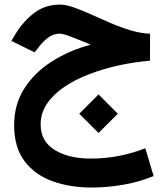

<svg xmlns="http://www.w3.org/2000/svg" viewBox="-20 -485 729 842"><path d="M638.2 -337.4 637.7 -218.8Q571.3 -213.4 503.4 -198.7Q435.5 -184.1 373.5 -160.6Q311.5 -137.2 262.9 -104.5Q214.4 -71.8 186.3 -30.5Q158.2 10.7 158.2 60.5Q158.2 134.3 219.5 172.4Q280.8 210.4 378.4 210.4Q444.3 210.4 506.1 197.8Q567.9 185.1 617.2 165L653.8 287.1Q590.8 313 520.5 325.2Q450.2 337.4 381.3 337.4Q287.1 337.4 210 309.6Q132.8 281.7 87.4 221.4Q42 161.1 42 64Q42 -27.3 86.9 -97.4Q131.8 -167.5 208 -215.8Q284.2 -264.2 377.9 -289.1Q329.1 -309.6 292.7 -323.5Q256.3 -337.4 242.2 -337.4Q214.8 -337.4 192.9 -321.3Q170.9 -305.2 155.3 -285.2L131.8 -255.4L29.8 -305.7L48.3 -336.4Q83.5 -393.6 131.3 -429.2Q179.2 -464.8 242.7 -464.8Q269 -464.8 304.7 -452.1Q340.3 -439.5 381.8 -420.7Q423.3 -401.9 467.3 -383.1Q511.2 -364.3 554.9 -351.3Q598.6 -338.4 638.2 -337.4ZM412.1 -70.8 496.6 13.7 412.1 98.1 327.6 13.7Z"/></svg>

Font: Vazirmatn UI
Style: Bold
Weight: 700
Designer: Saber Rastikerdar
Foundry: Saber Rastikerdar
Version: Version 33.003